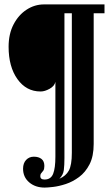

<svg xmlns="http://www.w3.org/2000/svg" viewBox="-20 -720 498 870"><path d="M182.5 130Q140 130 112.2 106.2Q84.5 82.5 84.5 44.5Q84.5 19.5 98.2 4.8Q112 -10 133.5 -10Q155 -10 168 0.2Q181 10.5 181 32Q181 46 176.5 52.8Q172 59.5 167.2 64.5Q162.5 69.5 162.5 78Q162.5 93.5 182 93.5Q210.5 93.5 220.8 67.5Q231 41.5 231 -10V-349Q227 -330 205 -317.8Q183 -305.5 164.5 -305.5H163.5Q99 -305.5 59 -361.5Q19 -417.5 19 -508Q19 -566.5 41.5 -609.5Q64 -652.5 100.5 -676.2Q137 -700 179 -700H453.5V-660H404.5V-67.5Q404.5 -12 385.8 24.5Q367 61 338.2 82.2Q309.5 103.5 278.2 113.8Q247 124 221 127Q195 130 182.5 130ZM249 90Q278.5 77.5 292 52.8Q305.5 28 305.5 -27.5V-660H272V-3.5Q272 28.5 269.2 50.5Q266.5 72.5 249 90Z"/></svg>

Font: Imbue 10pt Black
Style: Regular
Weight: 900
Designer: Tyler Finck
Foundry: Etcetera Type Company
Version: Version 1.102; ttfautohint (v1.8.3)